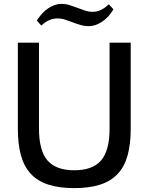

<svg xmlns="http://www.w3.org/2000/svg" viewBox="-20 -960 766 990"><path d="M170 -854Q196 -896 230 -918Q264 -940 297 -940Q319 -940 339.5 -933.5Q360 -927 379.5 -919.5Q399 -912 418.5 -905.5Q438 -899 459 -899Q501 -899 541 -938L565 -912Q540 -870 505.5 -847.5Q471 -825 437 -825Q416 -825 395.5 -831Q375 -837 355.5 -844.5Q336 -852 316.5 -858.5Q297 -865 276 -865Q255 -865 234.5 -856.5Q214 -848 193 -828ZM363 10Q285 10 229.5 -8Q174 -26 139 -63.5Q104 -101 88 -159Q72 -217 72 -297V-740H181V-298Q181 -183 225 -132.5Q269 -82 363 -82Q457 -82 501 -132.5Q545 -183 545 -298V-740H654V-297Q654 -217 638 -159Q622 -101 587 -63.5Q552 -26 496.5 -8Q441 10 363 10Z"/></svg>

Font: Encode Sans Narrow
Style: Medium
Weight: 500
Designer: Pablo Impallari, Andres Torresi
Foundry: Pablo Impallari, Andres Torresi
Version: Version 1.000; ttfautohint (v1.00) -l 8 -r 50 -G 200 -x 14 -